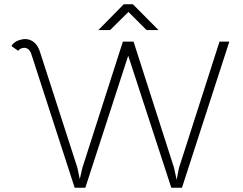

<svg xmlns="http://www.w3.org/2000/svg" viewBox="-20 -881 1137 900"><path d="M93 -657Q90 -657 82 -655Q71 -651 65 -643L34 -665Q37 -673 46.5 -680.5Q56 -688 70 -693Q87 -698 97 -698Q122 -698 140.5 -682Q159 -666 168 -636L343 -94L354 -41L366 -94L556 -686H606L796 -94L808 -38L819 -94L1009 -686H1055L833 -1H783L581 -620L380 -1H330L128 -624Q118 -657 93 -657ZM560 -861H603L723 -740H667L582 -825L496 -740H441Z"/></svg>

Font: Bellota Light
Style: Regular
Weight: 300
Designer: Kemie Guaida
Foundry: Kemie Guaida
Version: Version 4.001